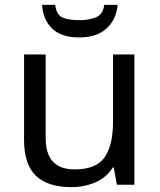

<svg xmlns="http://www.w3.org/2000/svg" viewBox="-20 -760 658 790"><path d="M533 -536V0H461L448 -71H444Q418 -29 372 -9.5Q326 10 274 10Q177 10 128 -36.5Q79 -83 79 -185V-536H168V-191Q168 -63 287 -63Q376 -63 410.5 -113Q445 -163 445 -257V-536ZM464 -740Q459 -680 418.5 -643Q378 -606 306 -606Q232 -606 194.5 -642.5Q157 -679 153 -740H207Q212 -699 237 -688Q262 -677 308 -677Q347 -677 375.5 -689Q404 -701 409 -740Z"/></svg>

Font: Noto Sans Gothic
Style: Regular
Weight: 400
Designer: Monotype Design Team
Foundry: Monotype Imaging Inc.
Version: Version 2.001; ttfautohint (v1.8.4.7-5d5b)